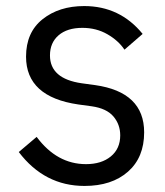

<svg xmlns="http://www.w3.org/2000/svg" viewBox="-20 -602 546 634"><path d="M259 12Q127 12 42 -100L101 -150Q168 -60 264 -60Q315 -60 346 -85.5Q377 -111 377 -155Q377 -191 354.5 -217.5Q332 -244 283 -251L239 -257Q66 -282 66 -415Q66 -495 120.5 -538.5Q175 -582 258 -582Q376 -582 451 -490L391 -438Q371 -468 334.5 -489Q298 -510 252 -510Q202 -510 173.5 -485.5Q145 -461 145 -419Q145 -342 250 -327L294 -321Q456 -298 456 -165Q456 -82 402.5 -35Q349 12 259 12Z"/></svg>

Font: Anuphan
Style: Regular
Weight: 400
Designer: Mike Abbink, Paul van der Laan, Pieter van Rosmalen, Mint Tantisuwanna
Foundry: Bold Monday; Cadson Demak
Version: Version 3.002;hotconv 1.0.109;makeotfexe 2.5.65596